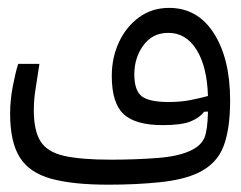

<svg xmlns="http://www.w3.org/2000/svg" viewBox="-20 -478 626 499"><path d="M261.7 2Q168.5 2 112.3 -13.7Q56.2 -29.3 31.2 -69.3Q6.3 -109.4 6.3 -182.6Q6.3 -217.8 13.4 -254.4Q20.5 -291 27.3 -312H82.5Q77.1 -278.3 72.8 -249.5Q67.9 -220.2 67.9 -191.4Q67.9 -137.7 85.7 -110.1Q103.5 -82.5 147.2 -72.8Q190.9 -63 268.1 -63Q331.5 -63 389.2 -67.4Q446.8 -71.8 479 -88.4Q502.9 -100.6 511.2 -119.9Q519.5 -139.2 520.5 -188L510.3 -187.5Q499.5 -172.4 475.8 -162.6Q452.1 -152.8 402.8 -152.8Q332 -152.8 301.3 -181.4Q270.5 -210 270.5 -280.8Q270.5 -328.1 289.1 -368.2Q307.6 -408.2 341.3 -432.9Q375 -457.5 419.4 -457.5Q493.7 -457.5 535.9 -391.4Q578.1 -325.2 578.1 -216.8Q578.1 -141.6 560.5 -96.7Q543 -51.8 495.1 -28.8Q456.5 -10.7 395.5 -4.4Q334.5 2 261.7 2ZM520.5 -228.5Q518.1 -305.2 490.7 -348.9Q463.4 -392.6 417.5 -392.6Q376.5 -392.6 352.8 -360.4Q329.1 -328.1 329.1 -284.7Q329.1 -243.2 348.1 -228Q367.2 -212.9 418.9 -212.9Q447.8 -212.9 472.7 -217.5Q497.6 -222.2 520.5 -228.5Z"/></svg>

Font: CaskaydiaCove NFP Light
Style: Regular
Weight: 300
Designer: Aaron Bell
Foundry: Saja Typeworks
Version: Version 2111.001; VTT 6.35;Nerd Fonts 3.1.1